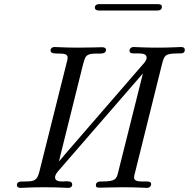

<svg xmlns="http://www.w3.org/2000/svg" viewBox="-20 -911 916 931"><path d="M440 -874C440 -862 452 -860 461 -860H743C762 -860 765 -871 765 -878C765 -889 756 -891 743 -891H462C442 -891 440 -880 440 -874ZM62 -14C62 -3 71 0 81 0C92 0 126 -3 194 -3C264 -3 298 0 310 0C315 0 321 -1 325 -4C331 -9 332 -20 327 -26C322 -31 312 -32 300 -32C296 -32 290 -31 286 -31C266 -31 247 -33 247 -51C247 -67 265 -84 268 -88L673 -555L553 -76C545 -44 542 -31 475 -31H469C458 -31 444 -28 445 -11C446 -2 450 -1 469 -1C487 -1 519 -3 575 -3C646 -3 681 0 693 0C706 0 713 -10 713 -18C713 -32 698 -31 683 -31H671C651 -31 630 -33 630 -50C630 -56 632 -64 635 -75L765 -598C777 -646 782 -651 845 -652H851C864 -652 876 -653 876 -669C876 -681 867 -683 857 -683C843 -683 813 -680 743 -680C674 -680 640 -683 629 -683C622 -683 615 -681 611 -675C607 -669 606 -659 613 -655C618 -652 627 -652 637 -652H649C670 -652 691 -650 691 -632C691 -617 676 -602 673 -599L305 -174L266 -128C268 -138 271 -148 273 -158L377 -576C386 -611 390 -632 401 -641C429 -664 494 -635 494 -670C494 -676 489 -682 475 -682C452 -682 430 -680 361 -680C292 -680 258 -683 246 -683C229 -683 225 -673 225 -666C225 -636 308 -668 308 -632C308 -625 306 -616 303 -606L182 -123C163 -50 167 -31 106 -31H98C78 -31 62 -31 62 -14Z"/></svg>

Font: CMU Serif
Style: Italic
Weight: 500
Italic angle: -14.04°
Version: Version 0.7.0